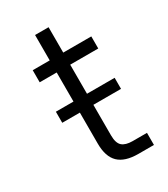

<svg xmlns="http://www.w3.org/2000/svg" viewBox="-165 -733 712 812"><g transform="rotate(-30 190.5 -327.0)"><path d="M267 0Q202 0 171 -30Q140 -60 140 -124V-471H57V-530H140V-654H206V-530H343V-471H206V-126Q206 -88 222.5 -73.5Q239 -59 273 -59H343V0ZM54 -275V-329H341V-275Z"/></g></svg>

Font: Geist Light
Style: Regular
Weight: 400
Designer: Basement.studio, Andrés Briganti, Mateo Zaragoza
Foundry: Basement.studio, Vercel, Andrés Briganti, Guido Ferreyra, Mateo Zaragoza
Version: Version 1.401